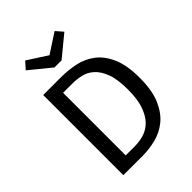

<svg xmlns="http://www.w3.org/2000/svg" viewBox="-256 -1041 1167 1167"><g transform="rotate(-45 328.0 -457.5)"><path d="M493 -348Q493 -436 473.5 -488Q454 -540 423 -568Q392 -596 354 -604.5Q316 -613 280 -613H200V-75H281Q319 -75 357 -86.5Q395 -98 425 -128Q455 -158 474 -211Q493 -264 493 -348ZM594 -348Q594 -240 564.5 -172Q535 -104 488 -66Q441 -28 383.5 -14Q326 0 270 0H105V-689H259Q321 -689 381 -676Q441 -663 488.5 -626Q536 -589 565 -522Q594 -455 594 -348ZM303 -833 429 -915 468 -870 333 -759H272L136 -870L176 -915Z"/></g></svg>

Font: Feura Sans
Style: Regular
Weight: 400
Designer: Carrois Corporate & Edenspiekermann
Foundry: Carrois Corporate GbR & Edenspiekermann AG
Version: Version 1.001